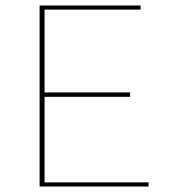

<svg xmlns="http://www.w3.org/2000/svg" viewBox="-20 -678 619 698"><path d="M520 -15V0H124V-658H491V-643H142V-342H453V-326H142V-15Z"/></svg>

Font: Ysabeau Infant Thin
Style: Regular
Weight: 200
Designer: Christian Thalmann (Catharsis Fonts)
Version: Version 0.003